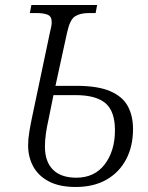

<svg xmlns="http://www.w3.org/2000/svg" viewBox="-20 -734 588 765"><path d="M282 11Q216 11 174 -11.5Q132 -34 112 -71.5Q92 -109 92 -155Q92 -180 97 -210Q102 -240 108 -268L179 -605Q186 -631 186 -646Q186 -669 169.5 -675.5Q153 -682 125 -682H99L105 -714H367L361 -682H334Q299 -682 278.5 -668.5Q258 -655 247 -603L201 -392H285Q370 -392 419.5 -370.5Q469 -349 489.5 -310.5Q510 -272 510 -220Q510 -151 482.5 -99Q455 -47 404 -18Q353 11 282 11ZM284 -26Q357 -26 397.5 -79.5Q438 -133 438 -215Q438 -291 400 -323Q362 -355 281 -355H193L175 -266Q167 -230 163 -203Q159 -176 159 -150Q159 -90 191 -58Q223 -26 284 -26Z"/></svg>

Font: Noto Serif Light
Style: Italic
Weight: 300
Italic angle: -12°
Designer: Monotype Design Team
Foundry: Monotype Imaging Inc.
Version: Version 2.013